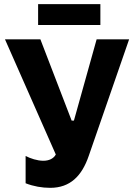

<svg xmlns="http://www.w3.org/2000/svg" viewBox="-20 -889 640 922"><path d="M163 -769H462V-869H163ZM221 13C317 13 373 -44 406 -140L600 -700H444L335 -310H324L174 -700H4L248 -147C237 -127 215 -117 188 -117C159 -117 126 -128 103 -140V-9C141 6 182 13 221 13Z"/></svg>

Font: Fixel Text Bold
Style: Bold
Weight: 700
Width: 4
Designer: AlfaBravo + MacPaw
Foundry: Kyrylo Tkachov, Marchela Mozhyna, Serhii Makarenko, Maria Weinstein, Zakhar Kryvoshyya
Version: Version 1.211